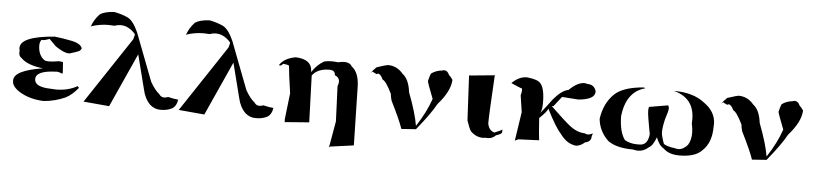

<svg xmlns="http://www.w3.org/2000/svg" viewBox="-46 -965 5595 1318"><g transform="rotate(5 2751.5 -306.0)"><path d="M264 -54Q173 -58 106 -96Q45 -132 45 -172V-178Q45 -246 242 -277Q133 -289 89 -335Q71 -346 71 -370L72 -384Q69 -394 69 -403Q69 -443 128 -467.5Q187 -492 304 -501Q376 -492 407 -485Q482 -473 495 -438Q491 -422 474.5 -415Q458 -408 415 -395H408Q376 -395 317 -435L270 -482Q238 -470 222 -470L215 -471Q203 -455 203 -433Q203 -367 245 -335Q254 -328 279 -328Q304 -328 345 -335L344 -336H345Q350 -336 375 -332L380 -261L378 -252Q349 -263 339 -263Q336 -263 335 -262Q195 -258 195 -199Q195 -144 309 -142Q327 -140 344 -140Q426 -140 490 -176L500 -165Q459 -115 415 -92Q341 -59 264 -54Z M717 -58 537 -74 540 -75 842 -530 851 -564Q826 -596 788 -612Q770 -619 749 -619Q728 -619 704 -611Q684 -613 664 -613Q607 -613 550 -595L543 -589Q559 -639 597 -679Q629 -702 697 -705Q749 -695 789 -676.5Q829 -658 864 -579L990 -250Q1021 -195 1053 -170Q1066 -150 1088 -150Q1100 -150 1115 -156Q1161 -145 1186 -144L1187 -153Q1180 -97 1148 -80.5Q1116 -64 1074 -64H1067Q1030 -64 998 -91Q959 -130 946 -190L885 -430Z M1373 -58 1193 -74 1196 -75 1498 -530 1507 -564Q1482 -596 1444 -612Q1426 -619 1405 -619Q1384 -619 1360 -611Q1340 -613 1320 -613Q1263 -613 1206 -595L1199 -589Q1215 -639 1253 -679Q1285 -702 1353 -705Q1405 -695 1445 -676.5Q1485 -658 1520 -579L1646 -250Q1677 -195 1709 -170Q1722 -150 1744 -150Q1756 -150 1771 -156Q1817 -145 1842 -144L1843 -153Q1836 -97 1804 -80.5Q1772 -64 1730 -64H1723Q1686 -64 1654 -91Q1615 -130 1602 -190L1541 -430Z M2245 93 2277 -90 2267 -331Q2274 -349 2274 -362Q2274 -392 2242 -405Q2242 -439 2202 -439Q2121 -439 2084 -389L2095 -67L1927 -54L1926 -74L1947 -254Q1925 -404 1923 -442Q1919 -448 1883 -452Q1870 -438 1861 -438Q1857 -438 1854 -441Q1885 -490 1964 -504Q2078 -500 2078 -412Q2112 -464 2159 -491Q2180 -498 2212 -498Q2232 -498 2257 -495Q2281 -501 2300 -501Q2338 -501 2352 -475Q2402 -438 2405 -343L2414 64L2253 86Z M2729 -77Q2709 -137 2645 -265Q2638 -289 2636 -311Q2595 -395 2572 -403Q2554 -441 2537 -441Q2532 -441 2527 -437Q2500 -449 2500 -452V-453L2487 -443Q2498 -461 2523 -484Q2591 -506 2599 -506Q2662 -506 2704 -455Q2749 -422 2760 -332Q2812 -197 2827 -107Q2893 -207 2925 -301Q2886 -400 2882 -420Q2891 -457 2898 -473Q2930 -497 2974 -501Q2982 -504 2988 -504Q3010 -504 3023 -474Q3035 -465 3049 -443Q3046 -365 2961 -269Q2923 -199 2829 -84Z M3292 -65Q3244 -65 3206 -103Q3193 -123 3176 -175L3160 -483L3327 -499L3336 -501Q3320 -229 3320 -167Q3329 -118 3367 -108Q3409 -125 3422 -133L3419 -111Q3414 -101 3380 -90Q3356 -66 3325 -66L3313 -67Q3302 -65 3292 -65Z M3512 -65 3542 -264 3525 -378Q3531 -402 3531 -414Q3531 -428 3524 -428H3522Q3504 -434 3478 -446Q3468 -451 3466 -451L3454 -457Q3503 -505 3556 -505H3560Q3631 -497 3650 -475Q3682 -443 3682 -339Q3682 -294 3670 -270Q3709 -318 3747 -370Q3803 -436 3849 -444Q3906 -500 3954 -500Q3964 -500 3973 -496H3975Q4022 -496 4035 -451V-447Q4035 -394 3922 -384L3809 -392Q3778 -354 3753 -321L3755 -323Q3755 -324 3753 -324L3744 -323Q3840 -231 3879 -200Q3932 -158 3985 -157Q3995 -151 4007 -151Q4022 -151 4042 -161L4035 -142V-139Q4035 -103 3993 -95Q3966 -70 3935 -67Q3870 -72 3822 -140Q3785 -179 3722 -304Q3717 -283 3665 -234Q3674 -101 3678 -82L3535 -76Z M4645 -62Q4574 -62 4536 -99Q4500 -120 4482 -173Q4459 -112 4433 -100Q4400 -70 4360 -70Q4343 -70 4325 -75Q4211 -75 4152 -118Q4087 -180 4079 -265Q4094 -373 4162 -439Q4221 -495 4363 -506L4373 -501Q4242 -466 4224 -294Q4226 -186 4265 -134Q4304 -113 4347 -113H4367Q4424 -113 4431 -191Q4427 -207 4412 -296Q4406 -331 4406 -352Q4406 -368 4410 -376L4540 -398Q4546 -384 4546 -379Q4546 -359 4527 -304Q4513 -246 4513 -213Q4513 -195 4517 -184Q4527 -145 4534 -131Q4563 -114 4611 -109Q4623 -105 4634 -105Q4668 -105 4699 -140Q4720 -174 4720 -223Q4720 -253 4712 -289L4713 -316Q4713 -466 4566 -501L4569 -500H4577Q4704 -500 4782 -439Q4864 -382 4864 -297L4863 -278Q4863 -168 4800 -111Q4754 -62 4645 -62Z M5145 -77Q5125 -137 5061 -265Q5054 -289 5052 -311Q5011 -395 4988 -403Q4970 -441 4953 -441Q4948 -441 4943 -437Q4916 -449 4916 -452V-453L4903 -443Q4914 -461 4939 -484Q5007 -506 5015 -506Q5078 -506 5120 -455Q5165 -422 5176 -332Q5228 -197 5243 -107Q5309 -207 5341 -301Q5302 -400 5298 -420Q5307 -457 5314 -473Q5346 -497 5390 -501Q5398 -504 5404 -504Q5426 -504 5439 -474Q5451 -465 5465 -443Q5462 -365 5377 -269Q5339 -199 5245 -84Z"/></g></svg>

Font: Xiangcui Kesong Xiangcui Kesong
Style: Regular
Weight: 400
Version: Version 1.501;March 28, 2024;FontCreator 14.0.0.2814 64-bit